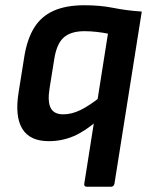

<svg xmlns="http://www.w3.org/2000/svg" viewBox="-20 -524 574 729"><path d="M310 185Q298 185 300 173.3L389.9 -396.3Q370 -400.3 346.6 -402.9Q323.2 -405.6 301.2 -405.6Q248.8 -405.6 221.8 -381.5Q194.7 -357.4 185.8 -298.3L168.1 -188.1Q160.2 -138.3 172.5 -114.1Q184.8 -89.9 220.3 -89.9Q251.9 -89.9 285.2 -106Q318.6 -122.1 366.3 -159.9L349 -65.9Q302.4 -25 258.4 -6.5Q214.4 12 165.4 12Q93.4 12 64.8 -34.8Q36.1 -81.6 50.4 -171.9L72.4 -309.7Q83.1 -375.4 109.6 -418.6Q136.2 -461.7 183.2 -482.9Q230.3 -504.1 300.7 -504.1Q360.5 -504.1 410.1 -494.1Q459.6 -484.1 518.3 -480.1L414.6 173.3Q413.6 178.3 410.3 181.7Q407 185 402.3 185Z"/></svg>

Font: Sofia Sans Hairline
Style: Italic
Weight: 1
Italic angle: -9°
Designer: Botio Nikoltchev, Ani Petrova
Foundry: lettersoup
Version: Version 4.102